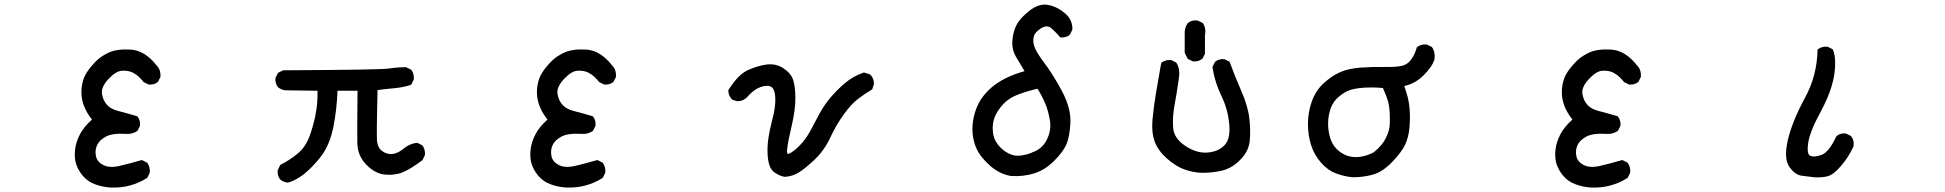

<svg xmlns="http://www.w3.org/2000/svg" viewBox="-20 -751 8540 843"><path d="M465.3 72.3Q429.7 70.3 397.5 58.1Q380.9 52.2 367.4 42.7Q354 33.2 343.3 20.5Q332.5 7.8 325.2 -5.6Q317.9 -19 313.5 -33.2Q305.7 -61 309.6 -94.2Q313.5 -127.9 330.6 -160.6Q346.7 -192.4 383.8 -226.1Q358.4 -258.3 347.2 -290Q335 -324.2 337.9 -359.6Q340.8 -395 354 -420.9Q367.2 -445.8 393.6 -474.1Q402.3 -483.9 412.4 -492.2Q422.4 -500.5 433.6 -507.3Q444.8 -514.2 457 -520Q494.1 -537.1 554.7 -533.2Q616.2 -529.3 667.5 -463.9Q677.2 -454.1 681.4 -441.7Q685.5 -429.2 684.6 -414.6V-413.6L684.1 -412.6L674.3 -393.1L673.8 -391.6L672.9 -391.1Q665 -384.3 655 -381.6Q645 -378.9 633.3 -379.9H632.3L631.3 -380.4L611.8 -390.1L610.4 -390.6L609.9 -391.6Q601.6 -401.9 593.5 -409.9Q585.4 -418 577.9 -423.3Q570.3 -428.7 563.5 -432.1Q542 -442.4 514.6 -440.4Q488.3 -438.5 455.6 -403.3Q423.3 -368.2 427.7 -339.8Q429.2 -330.1 432.1 -321.3Q435.1 -312.5 439.5 -304.9Q443.8 -297.4 449.7 -291Q451.7 -288.6 454.1 -286.4Q456.5 -284.2 459.2 -282.2Q461.9 -280.3 464.6 -278.3Q467.3 -276.4 470.5 -274.7Q473.6 -272.9 477.1 -271.5Q480.5 -270 484.1 -268.6Q487.8 -267.1 491.7 -265.9Q495.6 -264.6 499.5 -263.7Q533.7 -254.9 580.6 -241.2L582.5 -240.7L583.5 -239.3Q590.3 -231.4 593 -221.4Q595.7 -211.4 594.7 -199.7V-198.7L594.2 -197.8L584.5 -178.2L583.5 -176.8L582.5 -175.8Q561 -161.1 533.7 -163.1Q473.1 -167 444.3 -150.9Q415.5 -135.3 405.8 -112.8Q396 -90.3 401.4 -64.9Q406.7 -40 433.6 -26.4Q460.9 -12.2 506.3 -22.9Q554.2 -34.2 601.1 -47.9L603 -48.3L605 -47.4L624.5 -37.6L626 -36.6L627 -35.6Q639.6 -17.1 637.7 6.3V7.3L637.2 8.3L627.4 27.8L626.5 29.3L625.5 30.3Q608.4 41.5 589.8 49.6Q571.3 57.6 551.3 63.2Q531.2 68.8 509.8 71Q488.3 73.2 465.3 72.3Z M1241.7 50.8Q1232.9 49.8 1225.3 46.4Q1217.8 43 1210.9 37.6L1210.4 37.1Q1197.3 21.5 1199.2 -2.4V-3.4L1199.7 -4.4L1209.5 -24.9L1210.4 -26.9L1212.4 -27.8Q1250.5 -46.9 1285.6 -75.7Q1297.4 -85.4 1306.9 -96.4Q1316.4 -107.4 1324 -120.6Q1331.5 -133.8 1337.4 -148.4Q1339.4 -154.3 1341.6 -160.2Q1343.8 -166 1345.7 -171.9Q1347.7 -177.7 1349.4 -183.8Q1351.1 -189.9 1353 -196Q1355 -202.1 1356.4 -208.5Q1357.9 -214.8 1359.6 -221.2Q1361.3 -227.5 1362.8 -234.1Q1364.3 -240.7 1365.2 -247.1Q1375.5 -297.4 1374 -352.5L1232.4 -354.5H1231.9Q1214.4 -356.9 1201.2 -367.7L1200.7 -368.2Q1187.5 -383.8 1189.5 -407.7V-408.7L1189.9 -409.7L1199.7 -429.2L1200.7 -431.2L1202.1 -431.6L1202.6 -432.1L1222.2 -441.9L1223.1 -442.4H1224.6Q1436 -443.4 1553.5 -445.3Q1670.9 -447.3 1687.5 -450.2Q1699.2 -452.1 1711.4 -453.4Q1723.6 -454.6 1735.8 -455.3Q1748 -456.1 1760.7 -456.1H1762.2L1763.2 -455.6L1783.7 -445.8L1785.2 -445.3L1786.1 -443.8Q1798.8 -426.8 1796.9 -402.8V-401.9L1796.4 -400.9L1786.6 -381.3L1785.2 -378.9L1783.2 -378.4Q1771 -374 1758.3 -371.1Q1745.6 -368.2 1732.9 -366.2Q1720.2 -364.3 1707.5 -363.3Q1689.9 -361.8 1672.4 -359.9Q1654.8 -357.9 1637.7 -355.5Q1636.2 -297.4 1635.5 -254.6Q1634.8 -211.9 1634.5 -183.8Q1634.3 -155.8 1634.8 -142.1Q1635.3 -122.6 1641.1 -109.1Q1647 -95.7 1657.7 -87.9Q1680.2 -71.8 1704.1 -75.2Q1707.5 -75.7 1711.2 -76.4Q1714.8 -77.1 1718.3 -78.4Q1721.7 -79.6 1725.1 -81.1Q1728.5 -82.5 1731.7 -84.5Q1734.9 -86.4 1738.3 -88.4Q1741.7 -90.3 1744.9 -92.8Q1748 -95.2 1751.5 -98.1Q1776.9 -119.6 1810.1 -124H1811.5L1813 -123.5L1832.5 -113.8L1834 -112.8L1835 -111.8Q1847.7 -94.7 1845.7 -70.8V-69.8L1845.2 -68.8L1835.4 -49.3L1834.5 -47.9L1833.5 -46.9Q1808.1 -27.8 1786.6 -14.6Q1765.1 -1.5 1748 5.4Q1730.5 12.7 1710.9 15.1Q1691.4 17.6 1670.4 15.6Q1627.4 11.7 1588.4 -27.8Q1569.3 -47.4 1559.3 -71.3Q1549.3 -95.2 1548.8 -123.5Q1547.9 -176.8 1549.8 -352.5H1461.9Q1460.4 -311.5 1455.8 -271.2Q1451.2 -231 1443.4 -191.4Q1437.5 -163.6 1429 -139.2Q1420.4 -114.7 1408.7 -93.8Q1397 -72.8 1382.3 -55.2Q1373.5 -44.9 1365.5 -35.6Q1357.4 -26.4 1349.4 -18.3Q1341.3 -10.3 1333.7 -3.2Q1326.2 3.9 1319.1 9.8Q1312 15.6 1305.2 20.5Q1271 44.4 1243.7 50.8H1242.7Z M2465.3 72.3Q2429.7 70.3 2397.5 58.1Q2380.9 52.2 2367.4 42.7Q2354 33.2 2343.3 20.5Q2332.5 7.8 2325.2 -5.6Q2317.9 -19 2313.5 -33.2Q2305.7 -61 2309.6 -94.2Q2313.5 -127.9 2330.6 -160.6Q2346.7 -192.4 2383.8 -226.1Q2358.4 -258.3 2347.2 -290Q2335 -324.2 2337.9 -359.6Q2340.8 -395 2354 -420.9Q2367.2 -445.8 2393.6 -474.1Q2402.3 -483.9 2412.4 -492.2Q2422.4 -500.5 2433.6 -507.3Q2444.8 -514.2 2457 -520Q2494.1 -537.1 2554.7 -533.2Q2616.2 -529.3 2667.5 -463.9Q2677.2 -454.1 2681.4 -441.7Q2685.5 -429.2 2684.6 -414.6V-413.6L2684.1 -412.6L2674.3 -393.1L2673.8 -391.6L2672.9 -391.1Q2665 -384.3 2655 -381.6Q2645 -378.9 2633.3 -379.9H2632.3L2631.3 -380.4L2611.8 -390.1L2610.4 -390.6L2609.9 -391.6Q2601.6 -401.9 2593.5 -409.9Q2585.4 -418 2577.9 -423.3Q2570.3 -428.7 2563.5 -432.1Q2542 -442.4 2514.6 -440.4Q2488.3 -438.5 2455.6 -403.3Q2423.3 -368.2 2427.7 -339.8Q2429.2 -330.1 2432.1 -321.3Q2435.1 -312.5 2439.5 -304.9Q2443.8 -297.4 2449.7 -291Q2451.7 -288.6 2454.1 -286.4Q2456.5 -284.2 2459.2 -282.2Q2461.9 -280.3 2464.6 -278.3Q2467.3 -276.4 2470.5 -274.7Q2473.6 -272.9 2477.1 -271.5Q2480.5 -270 2484.1 -268.6Q2487.8 -267.1 2491.7 -265.9Q2495.6 -264.6 2499.5 -263.7Q2533.7 -254.9 2580.6 -241.2L2582.5 -240.7L2583.5 -239.3Q2590.3 -231.4 2593 -221.4Q2595.7 -211.4 2594.7 -199.7V-198.7L2594.2 -197.8L2584.5 -178.2L2583.5 -176.8L2582.5 -175.8Q2561 -161.1 2533.7 -163.1Q2473.1 -167 2444.3 -150.9Q2415.5 -135.3 2405.8 -112.8Q2396 -90.3 2401.4 -64.9Q2406.7 -40 2433.6 -26.4Q2460.9 -12.2 2506.3 -22.9Q2554.2 -34.2 2601.1 -47.9L2603 -48.3L2605 -47.4L2624.5 -37.6L2626 -36.6L2627 -35.6Q2639.6 -17.1 2637.7 6.3V7.3L2637.2 8.3L2627.4 27.8L2626.5 29.3L2625.5 30.3Q2608.4 41.5 2589.8 49.6Q2571.3 57.6 2551.3 63.2Q2531.2 68.8 2509.8 71Q2488.3 73.2 2465.3 72.3Z M3427.2 25.4Q3408.2 24.4 3380.9 6.3Q3352.5 -12.2 3350.1 -76.7Q3348.6 -107.4 3353.5 -142.6Q3358.4 -177.7 3368.7 -216.8Q3389.6 -293.5 3382.3 -338.4Q3378.9 -359.9 3368.4 -368.2Q3357.9 -376.5 3338.4 -373.5Q3296.9 -367.7 3259.3 -323.2H3258.8Q3243.7 -307.6 3220.2 -306.6H3219.2H3218.3L3196.8 -312.5L3195.3 -313L3194.3 -314.5Q3178.7 -329.6 3177.7 -353V-355L3178.7 -356.4Q3200.2 -390.6 3221.7 -412.4Q3243.2 -434.1 3265.1 -443.8Q3308.1 -462.9 3346.7 -467.8Q3387.2 -472.7 3419.9 -451.2Q3427.7 -445.8 3434.3 -440.2Q3440.9 -434.6 3446.3 -428.2Q3451.7 -421.9 3455.6 -415.3Q3459.5 -408.7 3461.9 -401.4Q3471.7 -374 3472.2 -321.8Q3472.7 -270 3456.1 -199.2Q3439.5 -129.9 3436 -95.7Q3434.6 -82.5 3437 -77.1Q3438 -75.2 3439 -75Q3439.9 -74.7 3445.3 -76.7Q3465.3 -85.9 3490.7 -111.8Q3497.6 -118.7 3503.4 -125.7Q3509.3 -132.8 3515.1 -140.6Q3521 -148.4 3526.1 -156.7Q3531.2 -165 3536.6 -173.8Q3556.2 -210 3575.7 -247.6Q3579.6 -254.9 3584 -262.5Q3588.4 -270 3593 -277.3Q3597.7 -284.7 3602.8 -292Q3607.9 -299.3 3613.3 -306.2Q3618.7 -313 3624.5 -320.3Q3652.8 -354.5 3689 -385.3Q3725.6 -416.5 3771.5 -432.1L3773.4 -433.1L3774.9 -432.1L3797.4 -425.3H3798.8L3799.8 -424.3Q3817.4 -408.7 3817.4 -382.8V-381.8L3816.9 -380.9L3810.1 -360.4L3809.6 -358.4L3807.6 -357.4Q3791 -347.7 3775.6 -337.2Q3760.3 -326.7 3745.6 -315.4Q3717.3 -293.9 3684.6 -248.5Q3651.4 -203.1 3625.5 -147Q3598.6 -89.4 3554.7 -48.3Q3511.2 -7.8 3486.3 6.8Q3460.9 22.5 3428.2 25.4H3427.7Z M4416 21.5Q4385.7 15.1 4359.4 0.2Q4333 -14.6 4302.2 -47.9Q4271 -81.1 4259.3 -119.6Q4247.1 -158.7 4250 -199.7Q4252.9 -240.7 4268.1 -278.3Q4272 -288.1 4276.9 -297.4Q4281.7 -306.6 4287.6 -315.7Q4293.5 -324.7 4300.8 -333.5Q4308.1 -342.3 4315.9 -350.6Q4332.5 -367.7 4352.1 -381.6Q4371.6 -395.5 4394 -406.7Q4434.6 -426.8 4478.5 -438.5Q4468.8 -455.1 4459.7 -470Q4450.7 -484.9 4442.4 -499Q4432.6 -514.6 4428.2 -532.2Q4423.8 -549.8 4424.8 -568.8Q4426.8 -606 4440.9 -636.7Q4445.8 -647.5 4453.6 -658.2Q4461.4 -668.9 4472.4 -679.7Q4483.4 -690.4 4497.1 -701.7Q4540.5 -736.8 4581.1 -729.5Q4620.6 -722.2 4654.8 -693.8Q4671.9 -679.7 4680.4 -661.6Q4689 -643.6 4688.5 -623V-621.6L4688 -620.6L4678.2 -600.1L4677.7 -599.1L4676.8 -598.1Q4668.9 -591.3 4658.9 -588.6Q4648.9 -585.9 4637.2 -586.9H4634.8L4633.3 -588.9Q4622.6 -601.6 4612.5 -611.6Q4602.5 -621.6 4592.8 -629.4Q4575.7 -642.1 4550.3 -626.5Q4523.4 -609.4 4519 -590.3Q4513.7 -570.3 4521.5 -546.4Q4529.8 -521.5 4568.4 -470.2Q4574.7 -461.4 4581.3 -452.4Q4587.9 -443.4 4594.2 -433.3Q4600.6 -423.3 4606.9 -413.1Q4613.3 -402.8 4619.6 -392.1Q4626 -381.3 4632.3 -369.9Q4638.7 -358.4 4645 -346.7Q4682.6 -273.9 4679.7 -212.4Q4676.8 -151.9 4662.6 -118.2Q4648.4 -84.5 4608.4 -44.9Q4568.4 -4.4 4520.5 10.3Q4472.2 25.4 4416.5 21.5ZM4516.6 -83.5Q4559.1 -100.1 4577.6 -140.6Q4596.7 -181.6 4589.8 -221.7Q4586.4 -242.2 4581.3 -261.2Q4576.2 -280.3 4568.8 -297.4Q4555.2 -330.1 4535.2 -361.3Q4485.4 -350.1 4446.8 -334.5Q4433.1 -329.1 4421.6 -322.5Q4410.2 -315.9 4400.4 -308.1Q4390.6 -300.3 4382.3 -291Q4370.1 -277.3 4361.3 -263.7Q4352.5 -250 4347.4 -237.1Q4342.3 -224.1 4340.1 -209.2Q4337.9 -194.3 4338.9 -177.2Q4340.8 -143.6 4359.9 -118.2Q4378.9 -92.3 4407.7 -77.6Q4421.4 -70.3 4436.3 -68.1Q4451.2 -65.9 4467.3 -68.8Q4500 -74.7 4515.6 -83.5H4516.1Z M5256.3 7.8Q5215.8 5.9 5179.7 -7.3Q5143.6 -20 5104.5 -54.2Q5065.4 -88.4 5050.3 -128.4Q5035.2 -168 5040 -224.1Q5044.9 -279.3 5055.7 -343.8Q5066.4 -408.2 5078.1 -472.7L5078.6 -475.1L5080.6 -476.6Q5097.7 -489.3 5121.6 -487.3H5122.6L5123.5 -486.8L5143.1 -477.1L5144.5 -476.1L5145.5 -474.6Q5151.4 -465.8 5154.3 -455.3Q5157.2 -444.8 5157.7 -433.6Q5158.2 -422.4 5156.2 -410.2Q5154.8 -398.4 5153.1 -386.7Q5151.4 -375 5149.4 -363.5Q5147.5 -352.1 5145.8 -340.3Q5144 -328.6 5141.8 -316.9Q5139.6 -305.2 5137.7 -293.9Q5127 -236.8 5130.9 -189.5Q5134.3 -144 5183.1 -111.3Q5231.9 -78.1 5279.3 -81.1Q5326.7 -84 5355 -111.8Q5382.8 -139.2 5377.4 -203.1Q5372.1 -269 5343.3 -328.6Q5313.5 -389.6 5303.7 -455.1V-457L5304.2 -458.5L5314 -478L5314.5 -479.5L5315.4 -480Q5331.1 -493.2 5355 -491.2H5356L5356.9 -490.7L5376.5 -481L5378.9 -480L5379.4 -477.5Q5391.1 -445.3 5404.1 -413.3Q5417 -381.3 5431.2 -349.1Q5438.5 -332.5 5444.1 -316.9Q5449.7 -301.3 5454.1 -286.1Q5458.5 -271 5461.4 -256.6Q5464.4 -242.2 5465.8 -228Q5471.7 -172.9 5466.8 -129.9Q5461.4 -85 5424.8 -48.8Q5406.7 -30.3 5387 -18.8Q5367.2 -7.3 5346.2 -2Q5304.2 7.8 5256.8 7.8ZM5216.3 -481.9 5196.8 -491.7 5194.8 -492.7 5194.3 -494.1 5193.8 -494.6 5182.1 -518.1 5181.6 -519V-520.5V-598.6Q5179.7 -627.9 5194.3 -648.9L5194.8 -649.4L5195.3 -649.9Q5204.1 -657.2 5214.6 -659.9Q5225.1 -662.6 5237.3 -661.1H5237.8L5238.8 -660.6L5259.3 -650.9L5260.7 -649.9L5261.7 -648.9Q5276.4 -627.4 5270.5 -594.2V-516.6V-515.1L5270 -514.2L5260.3 -494.6L5259.8 -493.2L5258.3 -492.7Q5242.2 -479.5 5218.3 -481.4H5217.3Z M5918.5 27.3Q5880.4 23.4 5845.7 10.3Q5810.1 -2.9 5780.3 -36.6Q5750.5 -70.3 5736.8 -113.3Q5722.7 -156.2 5722.7 -207Q5722.7 -257.8 5739.7 -305.7Q5756.8 -354 5792.5 -386.2Q5827.6 -418 5863.8 -434.1Q5899.9 -450.2 5954.1 -454.1Q6007.8 -458 6059.1 -457Q6084.5 -456.5 6103.5 -457.8Q6122.6 -459 6135.3 -461.9Q6159.7 -467.3 6175.8 -489.7Q6192.9 -513.2 6200.2 -541.5L6200.7 -543.5L6202.6 -544.9Q6219.7 -557.6 6243.7 -555.7H6244.6L6245.6 -555.2L6265.1 -545.4L6266.6 -544.4L6267.6 -543.5Q6282.7 -522 6278.3 -490.2V-489.7L6277.8 -489.3Q6268.1 -457 6228.5 -418.5Q6191.9 -382.8 6145.5 -373.5Q6148.4 -365.2 6150.9 -357.4Q6153.3 -349.6 6155.5 -342Q6157.7 -334.5 6160.2 -326.7Q6167 -300.8 6169.4 -267.1Q6171.9 -233.4 6168.5 -190.9Q6166.5 -169.4 6161.6 -150.4Q6156.7 -131.3 6148.9 -114.7Q6132.8 -81.5 6092.3 -39.6Q6050.8 3.4 6008.3 15.6Q5966.8 27.3 5918.9 27.3ZM6011.2 -82Q6030.8 -97.7 6043.9 -113.3Q6057.1 -128.9 6064.9 -145Q6073.2 -161.6 6077.4 -177Q6081.5 -192.4 6082 -206.1Q6082.5 -220.7 6082.3 -235.4Q6082 -250 6081.1 -264.2Q6079.1 -293 6070.8 -317.4Q6062.5 -340.8 6051.8 -364.7Q6028.8 -366.7 6006.8 -366.9Q5984.9 -367.2 5963.9 -365.7Q5920.4 -362.3 5896 -351.1Q5883.8 -345.7 5872.1 -337.2Q5860.4 -328.6 5848.6 -317.4Q5826.7 -294.9 5818.4 -262.2Q5809.6 -229 5811.5 -195.8Q5812.5 -179.2 5815.7 -164.1Q5818.8 -148.9 5823.7 -135.7Q5834 -109.9 5853.5 -92.3Q5873 -74.7 5897.2 -66.7Q5921.4 -58.6 5951.7 -62.5Q5966.3 -64.5 5981.2 -69.3Q5996.1 -74.2 6011.2 -82Z M6965.3 72.3Q6929.7 70.3 6897.5 58.1Q6880.9 52.2 6867.4 42.7Q6854 33.2 6843.3 20.5Q6832.5 7.8 6825.2 -5.6Q6817.9 -19 6813.5 -33.2Q6805.7 -61 6809.6 -94.2Q6813.5 -127.9 6830.6 -160.6Q6846.7 -192.4 6883.8 -226.1Q6858.4 -258.3 6847.2 -290Q6835 -324.2 6837.9 -359.6Q6840.8 -395 6854 -420.9Q6867.2 -445.8 6893.6 -474.1Q6902.3 -483.9 6912.4 -492.2Q6922.4 -500.5 6933.6 -507.3Q6944.8 -514.2 6957 -520Q6994.1 -537.1 7054.7 -533.2Q7116.2 -529.3 7167.5 -463.9Q7177.2 -454.1 7181.4 -441.7Q7185.5 -429.2 7184.6 -414.6V-413.6L7184.1 -412.6L7174.3 -393.1L7173.8 -391.6L7172.9 -391.1Q7165 -384.3 7155 -381.6Q7145 -378.9 7133.3 -379.9H7132.3L7131.3 -380.4L7111.8 -390.1L7110.4 -390.6L7109.9 -391.6Q7101.6 -401.9 7093.5 -409.9Q7085.4 -418 7077.9 -423.3Q7070.3 -428.7 7063.5 -432.1Q7042 -442.4 7014.6 -440.4Q6988.3 -438.5 6955.6 -403.3Q6923.3 -368.2 6927.7 -339.8Q6929.2 -330.1 6932.1 -321.3Q6935.1 -312.5 6939.5 -304.9Q6943.8 -297.4 6949.7 -291Q6951.7 -288.6 6954.1 -286.4Q6956.5 -284.2 6959.2 -282.2Q6961.9 -280.3 6964.6 -278.3Q6967.3 -276.4 6970.5 -274.7Q6973.6 -272.9 6977.1 -271.5Q6980.5 -270 6984.1 -268.6Q6987.8 -267.1 6991.7 -265.9Q6995.6 -264.6 6999.5 -263.7Q7033.7 -254.9 7080.6 -241.2L7082.5 -240.7L7083.5 -239.3Q7090.3 -231.4 7093 -221.4Q7095.7 -211.4 7094.7 -199.7V-198.7L7094.2 -197.8L7084.5 -178.2L7083.5 -176.8L7082.5 -175.8Q7061 -161.1 7033.7 -163.1Q6973.1 -167 6944.3 -150.9Q6915.5 -135.3 6905.8 -112.8Q6896 -90.3 6901.4 -64.9Q6906.7 -40 6933.6 -26.4Q6960.9 -12.2 7006.3 -22.9Q7054.2 -34.2 7101.1 -47.9L7103 -48.3L7105 -47.4L7124.5 -37.6L7126 -36.6L7127 -35.6Q7139.6 -17.1 7137.7 6.3V7.3L7137.2 8.3L7127.4 27.8L7126.5 29.3L7125.5 30.3Q7108.4 41.5 7089.8 49.6Q7071.3 57.6 7051.3 63.2Q7031.2 68.8 7009.8 71Q6988.3 73.2 6965.3 72.3Z M7945.3 27.3Q7918.5 23.4 7891.1 20.5Q7860.8 17.1 7835.9 -19.3Q7811 -55.7 7830.1 -137.7Q7849.1 -217.8 7903.8 -319.3Q7931.2 -369.1 7945.1 -421.9Q7959 -474.6 7960 -530.3V-533.2L7962.4 -535.2Q7979.5 -547.9 8003.4 -545.9H8004.4L8005.4 -545.4L8024.9 -535.6L8026.9 -534.7L8027.8 -532.7Q8043.9 -494.1 8033.2 -420.9Q8029.3 -397 8021.5 -371.1Q8013.7 -345.2 8001.7 -317.6Q7989.7 -290 7974.1 -260.7Q7926.8 -174.8 7918.9 -122.6Q7917.5 -112.3 7917 -103.5Q7916.5 -94.7 7917.2 -88.6Q7918 -82.5 7919.4 -77.9Q7920.9 -73.2 7923.1 -70.6Q7925.3 -67.9 7928.2 -66.9Q7936.5 -63 7949.2 -64Q7961.9 -64.9 7978.5 -71.3Q8010.3 -83.5 8042.5 -151.9L8043 -152.8L8043.9 -153.8Q8051.8 -160.6 8061.8 -163.3Q8071.8 -166 8083.5 -165H8084.5L8085.4 -164.6L8105 -154.8L8106 -154.3L8106.9 -153.3Q8114.7 -144.5 8117.4 -133.3Q8120.1 -122.1 8118.2 -109.4V-108.9L8117.7 -107.9Q8107.9 -85.4 8094.5 -64.5Q8081.1 -43.5 8064 -23.4Q8029.8 17.1 8002.4 23.4Q7976.1 29.3 7945.8 27.3Z"/></svg>

Font: NaikaiFont
Style: SemiBold
Weight: 600
Version: Version 1.89